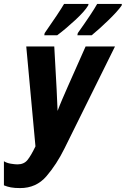

<svg xmlns="http://www.w3.org/2000/svg" viewBox="-42 -951 642 980"><path d="M426 -771Q463 -801 511 -847.5Q559 -894 579 -923L580 -931H454Q429 -886 355 -782L353 -771ZM250 -771Q294 -804 342.5 -849Q391 -894 408 -923L410 -931H285Q260 -888 186 -782L184 -771ZM287 -193 545 -714H395L304 -509Q289 -475 275.5 -443.5Q262 -412 252 -385Q251 -403 249.5 -439Q248 -475 247 -496L235 -714H92L139 -204Q116 -156 98 -134Q80 -112 47 -112Q34 -112 13 -115.5Q-8 -119 -22 -128V-5Q-5 2 13.5 5.5Q32 9 61 9Q143 9 195 -51.5Q247 -112 287 -193Z"/></svg>

Font: Noto Sans UI Condensed ExtraBold
Style: Italic
Weight: 800
Width: 3
Designer: Monotype Design Team
Foundry: Monotype Imaging Inc.
Version: 1.001